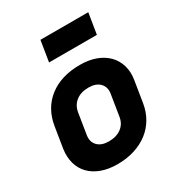

<svg xmlns="http://www.w3.org/2000/svg" viewBox="-186 -909 972 1043"><g transform="rotate(-30 300.0 -387.5)"><path d="M181 -210Q175 -170 199 -145.5Q223 -121 269 -121Q317 -121 348 -144.5Q379 -168 385 -210L406 -341Q412 -381 388 -405.5Q364 -430 318 -430Q270 -430 239.5 -406.5Q209 -383 202 -341ZM54 -341Q71 -444 146 -502Q221 -560 339 -560Q395 -560 438 -544Q481 -528 509.5 -499Q538 -470 550 -429.5Q562 -389 554 -341L533 -210Q525 -159 501.5 -118.5Q478 -78 441 -49.5Q404 -21 355 -5.5Q306 10 248 10Q192 10 148.5 -6Q105 -22 77 -51Q49 -80 37.5 -120.5Q26 -161 33 -210ZM222 -785H522L501 -655H201Z"/></g></svg>

Font: JetBrains Mono ExtraBold
Style: Italic
Weight: 800
Designer: Philipp Nurullin, Konstantin Bulenkov
Foundry: JetBrains
Version: Version 1.000; ttfautohint (v1.8.3)